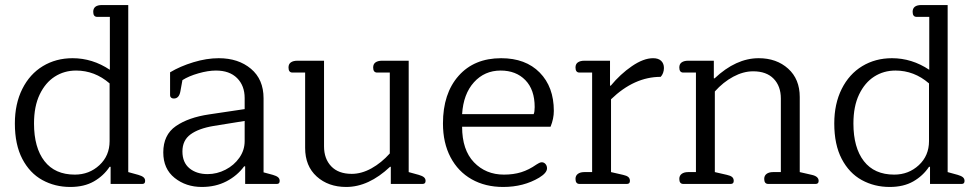

<svg xmlns="http://www.w3.org/2000/svg" viewBox="-20 -730 3876 762"><path d="M39 -240Q39 -318 68.5 -377Q98 -436 150 -467.5Q202 -499 268 -499Q347 -499 416 -453V-663H366Q350 -663 350 -683Q350 -710 385 -710H489V-47L529 -36Q543 -32 549.5 -26.5Q556 -21 556 -12Q556 0 545 0H419V-68H415Q391 -32 352.5 -10Q314 12 259 12Q198 12 148 -15.5Q98 -43 68.5 -99.5Q39 -156 39 -240ZM415 -170V-399Q356 -450 282 -450Q235 -450 197.5 -426Q160 -402 137.5 -355Q115 -308 115 -240Q115 -144 156.5 -90.5Q198 -37 277 -37Q334 -37 374.5 -74.5Q415 -112 415 -170Z M628 -125Q628 -195 678 -229.5Q728 -264 810 -276L951 -297V-341Q951 -390 921 -420Q891 -450 837 -450Q806 -450 767.5 -439Q729 -428 704 -412L696 -368Q691 -339 670 -339Q663 -339 659 -342.5Q655 -346 655 -352V-443Q695 -467 747.5 -483Q800 -499 848 -499Q926 -499 976 -457Q1026 -415 1026 -340V-46L1063 -36Q1077 -32 1083.5 -26.5Q1090 -21 1090 -12Q1090 0 1079 0H953V-70H949Q922 -33 879 -10.5Q836 12 781 12Q718 12 673 -24Q628 -60 628 -125ZM951 -170V-250L827 -230Q768 -220 736 -196.5Q704 -173 704 -129Q704 -85 732 -62Q760 -39 804 -39Q841 -39 875 -56.5Q909 -74 930 -104Q951 -134 951 -170Z M1191 -143V-442H1141Q1125 -442 1125 -462Q1125 -476 1134.5 -482.5Q1144 -489 1160 -489H1266V-149Q1266 -100 1294.5 -70Q1323 -40 1376 -40Q1415 -40 1454.5 -62Q1494 -84 1527 -121V-442H1477Q1461 -442 1461 -462Q1461 -476 1470.5 -482.5Q1480 -489 1496 -489H1602V-47L1642 -36Q1656 -32 1662.5 -26.5Q1669 -21 1669 -12Q1669 0 1657 0H1531V-68H1528Q1443 12 1354 12Q1283 12 1237 -29.5Q1191 -71 1191 -143Z M1738 -240Q1738 -359 1800 -429Q1862 -499 1969 -499Q2066 -499 2122 -442Q2178 -385 2178 -290Q2178 -259 2165 -227H1814Q1814 -135 1861 -86Q1908 -37 1980 -37Q2018 -37 2048.5 -46.5Q2079 -56 2109 -77Q2111 -78 2117.5 -82Q2124 -86 2130 -86Q2139 -86 2145 -79Q2151 -72 2151 -62Q2151 -44 2120 -25Q2058 12 1977 12Q1906 12 1852 -18.5Q1798 -49 1768 -106Q1738 -163 1738 -240ZM2098 -277Q2102 -286 2102 -305Q2102 -374 2065 -412Q2028 -450 1967 -450Q1903 -450 1861 -403.5Q1819 -357 1814 -277Z M2264 -20Q2264 -33 2273.5 -40Q2283 -47 2299 -47H2330V-442H2280Q2264 -442 2264 -462Q2264 -476 2273.5 -482.5Q2283 -489 2299 -489H2401V-390H2404Q2442 -436 2488 -467.5Q2534 -499 2572 -499Q2593 -499 2604 -488.5Q2615 -478 2615 -460Q2615 -450 2611.5 -440.5Q2608 -431 2602 -425Q2497 -425 2405 -336V-47L2453 -36Q2467 -33 2473.5 -27.5Q2480 -22 2480 -12Q2480 0 2468 0H2280Q2264 0 2264 -20Z M2676 -20Q2676 -33 2685.5 -40Q2695 -47 2711 -47H2742V-442H2692Q2676 -442 2676 -462Q2676 -476 2685.5 -482.5Q2695 -489 2711 -489H2813V-419H2816Q2901 -499 2991 -499Q3062 -499 3108 -457.5Q3154 -416 3154 -345V-47L3202 -36Q3229 -30 3229 -12Q3229 0 3217 0H3029Q3013 0 3013 -20Q3013 -33 3022.5 -40Q3032 -47 3048 -47H3079V-339Q3079 -388 3050.5 -417.5Q3022 -447 2969 -447Q2930 -447 2890 -425.5Q2850 -404 2817 -367V-47L2865 -36Q2879 -33 2885.5 -27.5Q2892 -22 2892 -12Q2892 0 2880 0H2692Q2676 0 2676 -20Z M3291 -240Q3291 -318 3320.5 -377Q3350 -436 3402 -467.5Q3454 -499 3520 -499Q3599 -499 3668 -453V-663H3618Q3602 -663 3602 -683Q3602 -710 3637 -710H3741V-47L3781 -36Q3795 -32 3801.5 -26.5Q3808 -21 3808 -12Q3808 0 3797 0H3671V-68H3667Q3643 -32 3604.5 -10Q3566 12 3511 12Q3450 12 3400 -15.5Q3350 -43 3320.5 -99.5Q3291 -156 3291 -240ZM3667 -170V-399Q3608 -450 3534 -450Q3487 -450 3449.5 -426Q3412 -402 3389.5 -355Q3367 -308 3367 -240Q3367 -144 3408.5 -90.5Q3450 -37 3529 -37Q3586 -37 3626.5 -74.5Q3667 -112 3667 -170Z"/></svg>

Font: Maitree
Style: Regular
Weight: 400
Designer: CadsonDemak Team
Foundry: CadsonDemak
Version: Version 1.000